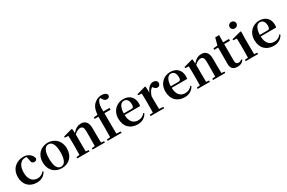

<svg xmlns="http://www.w3.org/2000/svg" viewBox="155 -2270 5567 3726"><g transform="rotate(-30 2938.5 -407.0)"><path d="M308 16C415 16 480 -24 528 -108L510 -121C472 -74 424 -48 365 -48C254 -48 182 -132 182 -278C182 -429 251 -518 345 -518C359 -518 372 -517 385 -513L400 -437C404 -376 432 -356 469 -356C499 -356 519 -370 528 -402C512 -488 432 -552 329 -552C173 -552 40 -450 40 -260C40 -83 158 16 308 16Z M872 16C1030 16 1144 -90 1144 -270C1144 -449 1020 -552 872 -552C725 -552 601 -448 601 -270C601 -92 713 16 872 16ZM872 -17C791 -17 744 -100 744 -268C744 -437 791 -518 872 -518C953 -518 1000 -437 1000 -268C1000 -100 953 -17 872 -17Z M1634 0H1840V-30L1774 -36C1772 -93 1771 -177 1771 -235V-361C1771 -493 1711 -552 1618 -552C1553 -552 1494 -526 1427 -450L1421 -542L1408 -550L1212 -495V-471L1290 -464C1293 -415 1294 -376 1294 -310V-235C1294 -180 1293 -94 1292 -37L1220 -30V0H1495V-30L1431 -36L1429 -235V-417C1479 -464 1526 -484 1560 -484C1611 -484 1637 -454 1637 -370V-235L1635 -37L1565 -30V0Z M1978 0H2214V-30L2119 -38C2117 -104 2116 -170 2116 -235V-496H2253V-536H2115C2111 -644 2119 -711 2151 -761C2160 -774 2174 -787 2190 -796L2207 -769C2233 -722 2261 -704 2295 -704C2336 -704 2359 -729 2360 -763C2348 -811 2297 -830 2241 -830C2183 -830 2127 -812 2076 -765C2027 -722 1994 -656 1983 -537L1897 -528V-496H1981V-235C1981 -169 1980 -103 1979 -37L1903 -30V0Z M2572 16C2671 16 2746 -29 2788 -110L2770 -123C2735 -76 2688 -48 2617 -48C2517 -48 2442 -113 2438 -270H2785C2789 -288 2791 -306 2791 -331C2791 -455 2712 -552 2565 -552C2423 -552 2296 -449 2296 -269C2296 -84 2410 16 2572 16ZM2438 -305C2443 -452 2496 -518 2560 -518C2624 -518 2664 -468 2664 -380C2664 -326 2652 -305 2609 -305Z M2934 0H3168V-30L3075 -39L3073 -235V-323C3096 -398 3126 -443 3170 -473L3178 -464C3203 -432 3225 -412 3258 -412C3303 -412 3323 -442 3325 -485C3315 -534 3278 -552 3234 -552C3172 -552 3105 -498 3073 -403L3065 -542L3052 -550L2856 -495V-471L2934 -464C2937 -415 2938 -377 2938 -310V-235C2938 -180 2937 -95 2936 -37L2863 -30V0Z M3626 16C3725 16 3800 -29 3842 -110L3824 -123C3789 -76 3742 -48 3671 -48C3571 -48 3496 -113 3492 -270H3839C3843 -288 3845 -306 3845 -331C3845 -455 3766 -552 3619 -552C3477 -552 3350 -449 3350 -269C3350 -84 3464 16 3626 16ZM3492 -305C3497 -452 3550 -518 3614 -518C3678 -518 3718 -468 3718 -380C3718 -326 3706 -305 3663 -305Z M4332 0H4538V-30L4472 -36C4470 -93 4469 -177 4469 -235V-361C4469 -493 4409 -552 4316 -552C4251 -552 4192 -526 4125 -450L4119 -542L4106 -550L3910 -495V-471L3988 -464C3991 -415 3992 -376 3992 -310V-235C3992 -180 3991 -94 3990 -37L3918 -30V0H4193V-30L4129 -36L4127 -235V-417C4177 -464 4224 -484 4258 -484C4309 -484 4335 -454 4335 -370V-235L4333 -37L4263 -30V0Z M4808 16C4877 16 4923 -9 4952 -56L4937 -73C4910 -52 4892 -43 4865 -43C4824 -43 4799 -67 4799 -124V-496H4929V-536H4799L4801 -696H4714L4671 -537L4577 -528V-496H4664V-235C4664 -195 4663 -169 4663 -132C4663 -29 4712 16 4808 16Z M5131 -655C5173 -655 5207 -685 5207 -729C5207 -770 5173 -801 5131 -801C5089 -801 5055 -770 5055 -729C5055 -685 5089 -655 5131 -655ZM5066 0H5272V-30L5205 -36C5204 -94 5203 -180 5203 -235V-388L5207 -542L5194 -550L4987 -497V-473L5066 -466C5068 -418 5069 -375 5069 -308V-235L5067 -37L4995 -30V0Z M5621 16C5720 16 5795 -29 5837 -110L5819 -123C5784 -76 5737 -48 5666 -48C5566 -48 5491 -113 5487 -270H5834C5838 -288 5840 -306 5840 -331C5840 -455 5761 -552 5614 -552C5472 -552 5345 -449 5345 -269C5345 -84 5459 16 5621 16ZM5487 -305C5492 -452 5545 -518 5609 -518C5673 -518 5713 -468 5713 -380C5713 -326 5701 -305 5658 -305Z"/></g></svg>

Font: Noto Serif SC
Style: Bold
Weight: 700
Designer: Ryoko NISHIZUKA 西塚涼子 (kana & ideographs); Frank Grießhammer (Latin, Greek & Cyrillic); Wenlong ZHANG 张文龙 (bopomofo); San
Foundry: Adobe
Version: Version 2.001;hotconv 1.1.0;makeotfexe 2.6.0